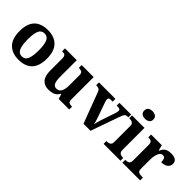

<svg xmlns="http://www.w3.org/2000/svg" viewBox="100 -1660 2560 2560"><g transform="rotate(45 1380.5 -380.0)"><path d="M304.6 10Q185 10 116 -59.3Q47 -128.7 47 -270.3Q47 -411 113.1 -480Q179.2 -549 308 -549Q428 -549 497 -480Q566 -411 566 -270.3Q566 -128.7 499.5 -59.3Q433 10 304.6 10ZM307 -53Q365 -53 388 -108.5Q411 -164 411 -270.5Q411 -377 387.5 -431Q364 -485 306 -485Q248 -485 225 -431.2Q202 -377.5 202 -270Q202 -164 225.5 -108.5Q249 -53 307 -53Z M871 10Q793 10 751 -38.5Q709 -87 709 -188V-412Q709 -456 693 -469.5Q677 -483 641 -483H639V-536H861V-216Q861 -152 877 -113.5Q893 -75 937 -75Q985 -75 1006.5 -116Q1028 -157 1028 -227V-419Q1028 -463 1006.5 -473Q985 -483 956 -483H953V-536H1180V-116Q1180 -73 1199 -63Q1218 -53 1247 -53H1255V0H1056L1034 -71H1029Q999 -19 958.5 -4.5Q918 10 871 10Z M1360 -435Q1350 -464 1331.5 -473.5Q1313 -483 1280 -483V-536H1590V-483H1548Q1515 -483 1515 -451Q1515 -439 1518 -427Q1521 -415 1524 -407L1591 -218Q1602 -187 1612.5 -153Q1623 -119 1627 -93Q1632 -117 1640 -147.5Q1648 -178 1655 -198L1723 -399Q1728 -413 1731 -427Q1734 -441 1734 -454Q1734 -471 1723 -477Q1712 -483 1695 -483H1666V-536H1886V-483H1866Q1846 -483 1832 -470.5Q1818 -458 1801 -410L1656 0H1524Z M1903 0V-53H1915Q1930 -53 1946.5 -57.5Q1963 -62 1974.5 -75.9Q1986 -89.8 1986 -117.7V-422Q1986 -448.9 1974 -462Q1962 -475 1945.5 -479Q1929 -483 1915 -483H1903V-536H2138V-118Q2138 -90 2149.5 -76Q2161 -62 2178 -57.5Q2195 -53 2209 -53H2221V0ZM2057.1 -626Q2021 -626 1996.5 -643.5Q1972 -661 1972 -698Q1972 -736 1996.8 -753Q2021.5 -770 2057.5 -770Q2092 -770 2117.5 -753Q2143 -736 2143 -698Q2143 -661 2117.4 -643.5Q2091.8 -626 2057.1 -626Z M2258 0V-53H2261Q2295 -53 2316.5 -65.5Q2338 -78 2338 -125V-415Q2338 -459 2318.5 -471Q2299 -483 2266 -483H2263V-536H2465L2484.5 -458H2489.6Q2503 -488 2520 -508Q2537 -528 2563.5 -538Q2590 -548 2631 -548Q2689.6 -548 2717.8 -526.9Q2746 -505.8 2746 -467Q2746 -421 2712.5 -395.5Q2679 -370 2619 -370Q2619 -411 2609 -432Q2599 -453 2570 -453Q2544 -453 2528 -435Q2512 -417 2504 -390.5Q2496 -364 2493 -337Q2490 -310 2490 -293V-120Q2490 -76 2510 -64.5Q2530 -53 2560 -53H2592V0Z"/></g></svg>

Font: Noto Serif Test
Style: Regular
Weight: 400
Version: Version 1.000